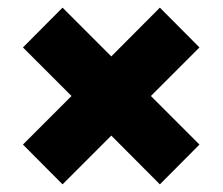

<svg xmlns="http://www.w3.org/2000/svg" viewBox="-20 -631 582 502"><path d="M143.5 -149 40 -253 167 -380 40 -507 143.5 -611 271 -483.5 398 -611 501.5 -507 374.5 -380 501.5 -253 398 -149 271 -276.5Z"/></svg>

Font: Encode Sans SmExp XBd
Style: Regular
Weight: 800
Width: 6
Designer: Multiple Designers
Foundry: Impallari Type
Version: Version 3.002; ttfautohint (v1.8.3) -l 8 -r 50 -G 200 -x 14 